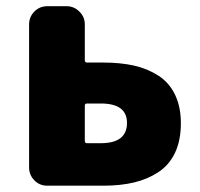

<svg xmlns="http://www.w3.org/2000/svg" viewBox="-20 -589 634 609"><path d="M129.9 0Q105.5 0 88.9 -17.1Q72.3 -34.2 72.3 -57.6V-511.7Q72.3 -535.2 88.9 -552.2Q105.5 -569.3 129.9 -569.3H191.4Q214.8 -569.3 231.9 -552.2Q249 -535.2 249 -511.7V-398.4Q249 -390.6 255.9 -390.6H307.6Q362.3 -390.6 405.3 -380.9Q448.2 -371.1 482.4 -349.1Q516.6 -327.1 535.2 -288.6Q553.7 -250 553.7 -198.2Q553.7 -143.6 535.2 -104.5Q516.6 -65.4 482.4 -43Q448.2 -20.5 405.3 -10.3Q362.3 0 307.6 0ZM249 -142.6Q249 -134.8 255.9 -134.8H299.8Q382.8 -134.8 382.8 -199.2Q382.8 -260.7 299.8 -260.7H255.9Q249 -260.7 249 -253.9Z"/></svg>

Font: Gen Jyuu Gothic Heavy
Style: Bold
Weight: 900
Designer: [Source Han Sans]
Ryoko NISHIZUKA  (kana & ideographs); Paul D. Hunt (Latin, Greek & Cyrillic); Wenlong ZHANG  (bopomofo
Version: Version 1.002.20150607